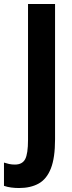

<svg xmlns="http://www.w3.org/2000/svg" viewBox="-76 -734 360 966"><path d="M20 212Q0 212 -19.5 209.5Q-39 207 -56 201V84Q-44 88 -30.5 91Q-17 94 -1 94Q36 94 50.5 67Q65 40 65 -31V-714H201V-33Q201 60 180 113.5Q159 167 118.5 189.5Q78 212 20 212Z"/></svg>

Font: Noto Sans Thai ExtCond
Style: Bold
Weight: 700
Width: 2
Designer: Monotype Design Team
Foundry: Monotype Imaging Inc.
Version: Version 2.002; ttfautohint (v1.8.4.7-5d5b)